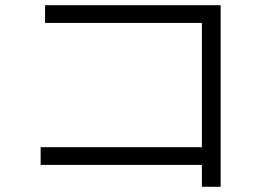

<svg xmlns="http://www.w3.org/2000/svg" viewBox="-20 -717 1040 737"><path d="M827 0H755V-84H136V-152H755V-629H153V-697H827Z"/></svg>

Font: IBM Plex Sans JP
Style: Regular
Weight: 400
Designer: Mike Abbink; Paul van der Laan; Pieter van Rosmalen; Wujin Sim; Yejin Wi; Jinhee Kim; Boomi Park; Yona Kim; Kichan Ma
Foundry: Sandoll Inc.
Version: Version 1.001